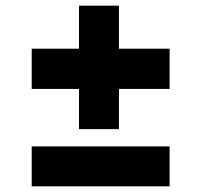

<svg xmlns="http://www.w3.org/2000/svg" viewBox="-20 -662 710 678"><path d="M92 -348V-490H579V-348ZM92 -4V-145H579V-4ZM259 -206V-642H400V-206Z"/></svg>

Font: Gabarito
Style: Bold
Weight: 700
Designer: Leandro Assis / Alvaro Franca / Felipe Casaprima
Foundry: Naipe Foundry
Version: Version 1.000